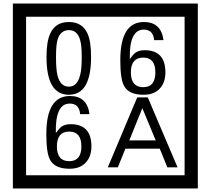

<svg xmlns="http://www.w3.org/2000/svg" viewBox="-20 -980 1195 1090"><path d="M1103 90H53V-960H1103ZM1028 15V-885H128V15ZM497 -656Q497 -442 371 -442Q244 -442 244 -656Q244 -744 265 -789Q294 -855 371 -855Q448 -855 477 -789Q497 -745 497 -656ZM444 -656Q444 -723 435 -752Q420 -809 371 -809Q322 -809 306 -752Q298 -723 298 -656Q298 -587 306 -553Q322 -488 371 -488Q419 -488 435 -554Q444 -587 444 -656ZM919 -569Q919 -511 886.5 -476.5Q854 -442 795 -442Q711 -442 684 -493Q663 -531 663 -639Q663 -855 797 -855Q895 -855 908 -752H855Q850 -812 796 -812Q713 -812 717 -645Q738 -673 748 -680Q768 -695 801 -695Q919 -695 919 -569ZM862 -569Q862 -653 793 -653Q723 -653 723 -569Q723 -485 793 -485Q862 -485 862 -569ZM499 -149Q499 -91 466.5 -56.5Q434 -22 375 -22Q291 -22 264 -73Q243 -111 243 -219Q243 -435 377 -435Q475 -435 488 -332H435Q430 -392 376 -392Q293 -392 297 -225Q318 -253 328 -260Q348 -275 381 -275Q499 -275 499 -149ZM442 -149Q442 -233 373 -233Q303 -233 303 -149Q303 -65 373 -65Q442 -65 442 -149ZM988 -30H930L887 -136H692L649 -30H592L759 -427H819ZM864 -183 788 -366 714 -183Z"/></svg>

Font: Unicode BMP Fallback SIL
Style: Regular
Weight: 400
Foundry: NRSI, SIL International
Version: Version 5.1 Based on Unicode 5.1